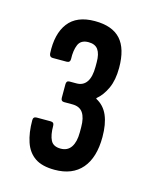

<svg xmlns="http://www.w3.org/2000/svg" viewBox="-75 -827 422 532"><g transform="rotate(15 136.0 -561.5)"><path d="M131 -348Q95 -348 74.5 -362Q54 -376 45 -402.5Q36 -429 36 -465Q36 -475 46 -475H86Q96 -475 96 -465Q96 -438 103.5 -423.5Q111 -409 132 -409Q152 -409 162 -424Q172 -439 172 -466V-481Q172 -508 162.5 -522Q153 -536 132 -536H108Q99 -536 99 -546V-585Q99 -595 108 -595H128Q147 -595 157 -609.5Q167 -624 167 -653V-666Q167 -690 158.5 -702Q150 -714 131 -714Q109 -714 102 -697.5Q95 -681 96 -656Q96 -646 86 -646H46Q37 -646 36 -656Q33 -712 57 -743.5Q81 -775 133 -775Q183 -775 207 -748.5Q231 -722 231 -667Q231 -632 220 -608Q209 -584 192 -570V-568Q215 -556 225.5 -531.5Q236 -507 236 -470Q236 -411 209 -379.5Q182 -348 131 -348Z"/></g></svg>

Font: Sofia Sans Extra Condensed Medium
Style: Regular
Weight: 500
Version: Version 4.100